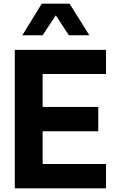

<svg xmlns="http://www.w3.org/2000/svg" viewBox="-20 -1020 650 1040"><path d="M210.9 -829.1H101.1L206.1 -1000H356.9L463.9 -829.1H353L282.2 -937ZM210.9 -619.1V-440.9H512.2V-309.1H210.9V-131.8H554.2V0H60.1V-750H554.2V-619.1Z"/></svg>

Font: Oakes Grotesk Bold
Style: Regular
Weight: 700
Designer: Samuel Oakes
Foundry: Samuel Oakes
Version: Version 1.000;PS 001.000;hotconv 1.0.88;makeotf.lib2.5.64775